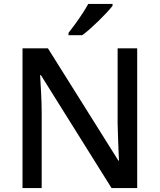

<svg xmlns="http://www.w3.org/2000/svg" viewBox="-20 -961 816 981"><path d="M681 0H550L189 -577H185Q187 -537 190 -485.5Q193 -434 193 -380V0H95V-714H225L585 -140H588Q587 -161 585.5 -193Q584 -225 583 -261.5Q582 -298 581 -330V-714H681ZM555 -931Q544 -917 525.5 -897Q507 -877 485 -855.5Q463 -834 440.5 -814Q418 -794 400 -781H330V-793Q345 -812 364 -838Q383 -864 401 -891.5Q419 -919 431 -941H555Z"/></svg>

Font: Noto Sans Vithkuqi Medium
Style: Regular
Weight: 500
Version: Version 1.001